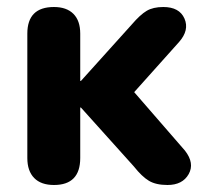

<svg xmlns="http://www.w3.org/2000/svg" viewBox="-20 -519 598 548"><path d="M134 9Q97 9 77.5 -11Q58 -31 58 -68V-423Q58 -499 134 -499Q170 -499 189.5 -479.5Q209 -460 209 -423V-288H211L356 -449Q380 -477 398.5 -488Q417 -499 446 -499Q492 -499 506.5 -466Q521 -433 491 -399L363 -256L508 -89Q536 -53 518.5 -22Q501 9 458 9Q425 9 405 -3Q385 -15 362 -44L211 -212H209V-68Q209 9 134 9Z"/></svg>

Font: Nunito ExtraBold
Style: Regular
Weight: 800
Designer: Vernon Adams
Foundry: Vernon Adams
Version: Version 3.602